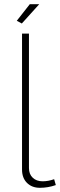

<svg xmlns="http://www.w3.org/2000/svg" viewBox="-20 -890 286 915"><path d="M167 -870 84 -778 60 -791 122 -870ZM85 -82V-730H118V-89Q118 -60 136 -43Q154 -26 183 -26Q210 -26 238 -36L246 -8Q209 5 170 5Q132 5 108.5 -18.5Q85 -42 85 -82Z"/></svg>

Font: Raleway
Style: ExtraLight
Weight: 200
Designer: Matt McInerney, Pablo Impallari, Rodrigo Fuenzalida
Foundry: Matt McInerney, Pablo Impallari, Rodrigo Fuenzalida
Version: Version 2.001